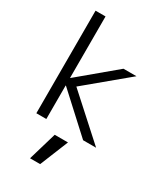

<svg xmlns="http://www.w3.org/2000/svg" viewBox="-244 -850 1050 1216"><g transform="rotate(30 281.0 -241.5)"><path d="M153 -750V-301H155L417 -520H512L215 -273L517 0H422L155 -245H153V0H80V-750ZM188 267 249 60H346L262 267Z"/></g></svg>

Font: M PLUS 1p
Style: Regular
Weight: 400
Version: Version 1.062